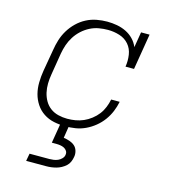

<svg xmlns="http://www.w3.org/2000/svg" viewBox="-112 -627 825 936"><g transform="rotate(15 300.0 -159.0)"><path d="M247 8Q218 8 189.5 2Q161 -4 137.5 -19.5Q114 -35 98.5 -58.5Q83 -82 76 -109Q69 -136 69.5 -166Q70 -196 75 -226L94 -336Q98 -362 106 -388Q114 -414 128.5 -438Q143 -462 163.5 -482Q184 -502 209 -515Q234 -528 261 -533Q288 -538 314 -538Q339 -538 363.5 -533.5Q388 -529 409.5 -518.5Q431 -508 447.5 -491Q464 -474 473 -452L486 -530H529L499 -349H456Q461 -379 456.5 -409Q452 -439 433.5 -460.5Q415 -482 386.5 -491Q358 -500 328 -500Q305 -500 282 -496Q259 -492 237.5 -481Q216 -470 198 -453.5Q180 -437 167 -416.5Q154 -396 146.5 -374Q139 -352 135 -329L117 -219Q113 -196 112.5 -172.5Q112 -149 117 -127Q122 -105 133 -86Q144 -67 161.5 -54Q179 -41 201.5 -35.5Q224 -30 247 -30Q268 -30 288.5 -33.5Q309 -37 328.5 -45.5Q348 -54 366 -68Q384 -82 397 -99Q410 -116 418 -136Q426 -156 430 -176H473Q468 -151 458 -126.5Q448 -102 432 -80Q416 -58 394.5 -40.5Q373 -23 348.5 -11.5Q324 0 298.5 4Q273 8 247 8ZM107 220 114 182H214Q224 182 235 180.5Q246 179 256.5 174.5Q267 170 275.5 161Q284 152 285 142Q287 131 281.5 122.5Q276 114 267 109.5Q258 105 247.5 103.5Q237 102 227 102H205L222 0H265L255 64Q270 66 285 71Q300 76 311 85.5Q322 95 326.5 110.5Q331 126 328 141Q326 154 320.5 166.5Q315 179 305 188Q295 197 283 203.5Q271 210 258 213.5Q245 217 232.5 218.5Q220 220 207 220Z"/></g></svg>

Font: Iosevka Slab XLtExObl
Style: Regular
Weight: 200
Width: 7
Italic angle: -9°
Monospace: yes
Designer: Belleve Invis
Foundry: Belleve Invis
Version: Version 11.1.1; ttfautohint (v1.8.3)